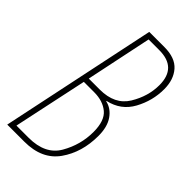

<svg xmlns="http://www.w3.org/2000/svg" viewBox="-226 -770 826 826"><g transform="rotate(45 187.0 -357.0)"><path d="M4 0H108Q215 0 265.5 -71.5Q316 -143 316 -243Q316 -298 293 -331Q270 -364 234 -372V-374Q306 -390 340 -452.5Q374 -515 374 -585Q374 -643 343 -678.5Q312 -714 246 -714H154ZM112 -388 175 -689H240Q347 -689 347 -583Q347 -515 308.5 -451.5Q270 -388 179 -388ZM35 -25 107 -363H170Q223 -363 256 -335.5Q289 -308 289 -240Q289 -162 249.5 -93.5Q210 -25 109 -25Z"/></g></svg>

Font: Noto Sans Display Condensed Thin
Style: Italic
Weight: 250
Width: 3
Italic angle: -12°
Designer: Monotype Design Team
Foundry: Monotype Imaging Inc.
Version: Version 1.900